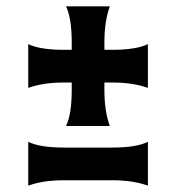

<svg xmlns="http://www.w3.org/2000/svg" viewBox="-20 -678 555 605"><path d="M69 -539Q106 -521 182 -521H206V-545Q206 -621 188 -658H326Q309 -611 309 -546V-521H333Q409 -521 446 -539V-401Q399 -418 334 -418H309V-393Q309 -328 326 -281H188Q206 -318 206 -394V-418H181Q116 -418 69 -401ZM69 -231Q106 -213 182 -213H333Q409 -213 446 -231V-93Q399 -110 334 -110H181Q116 -110 69 -93Z"/></svg>

Font: NewRocker
Style: Regular
Weight: 400
Designer: Pablo Impallari, Brenda Gallo, Rodrigo Fuenzalida
Foundry: Pablo Impallari, Brenda Gallo, Rodrigo Fuenzalida
Version: Version 1.000